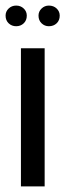

<svg xmlns="http://www.w3.org/2000/svg" viewBox="-26 -668 234 688"><path d="M134 -495V0H49V-495ZM-6 -612Q-6 -627 5 -637.5Q16 -648 32 -648Q48 -648 59 -637.5Q70 -627 70 -612Q70 -595 59 -584.5Q48 -574 32 -574Q16 -574 5 -584.5Q-6 -595 -6 -612ZM112 -612Q112 -627 123 -637.5Q134 -648 149 -648Q166 -648 177 -637.5Q188 -627 188 -612Q188 -595 177 -584.5Q166 -574 149 -574Q134 -574 123 -584.5Q112 -595 112 -612Z"/></svg>

Font: Moniqa SemBd Heading
Style: Regular
Weight: 600
Designer: Rajesh Rajput
Foundry: Rajesh Rajput
Version: Version 1.000